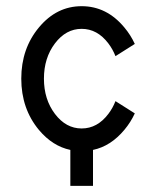

<svg xmlns="http://www.w3.org/2000/svg" viewBox="-20 -479 505 621"><path d="M280.8 122.1H207.5V5.9Q149.9 -6.3 106 -58.6Q48.8 -127.4 48.8 -224.6Q48.8 -321.8 106 -390.4Q163.1 -459 244.1 -459Q325.2 -459 382.3 -390.1Q402.8 -365.7 416 -336.9L353.5 -297.4Q344.7 -319.8 330.6 -338.4Q294.9 -385.7 244.1 -385.7Q193.4 -385.7 157.7 -338.6Q122.1 -291.5 122.1 -224.6Q122.1 -157.7 157.7 -110.6Q193.4 -63.5 244.1 -63.5Q294.9 -63.5 330.6 -110.8Q344.7 -129.4 353.5 -151.9L416 -112.3Q402.8 -83.5 382.3 -59.1Q338.4 -6.3 280.8 5.9Z"/></svg>

Font: Catrinity
Style: Regular
Weight: 400
Designer: Alexander Lange
Foundry: High-Logic / Made with FontCreator
Version: Version 2.090;May 20, 2024;FontCreator 15.0.0.2974 64-bit